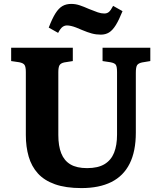

<svg xmlns="http://www.w3.org/2000/svg" viewBox="-20 -947 823 981"><path d="M396 14Q316 14 261 -5.5Q206 -25 173.5 -61Q141 -97 126.5 -147Q112 -197 112 -257V-579Q112 -605 105.5 -615Q99 -625 78 -629L37 -635V-703H352V-635L308 -628Q290 -624 284 -613.5Q278 -603 278 -578V-257Q278 -201 293 -163.5Q308 -126 340 -107Q372 -88 425 -88Q481 -88 514.5 -108.5Q548 -129 563 -167Q578 -205 578 -259V-579Q578 -606 572 -615.5Q566 -625 544 -629L504 -635V-703H748V-635L706 -628Q687 -624 680.5 -614Q674 -604 674 -575V-269Q674 -174 642.5 -111Q611 -48 549 -17Q487 14 396 14ZM495 -770Q471 -770 449 -776Q427 -782 401 -793Q383 -801 368.5 -806.5Q354 -812 342.5 -814.5Q331 -817 322 -817Q310 -817 299.5 -809.5Q289 -802 277 -779L229 -806Q247 -853 263.5 -879Q280 -905 299 -916Q318 -927 344 -927Q366 -927 387 -920Q408 -913 435 -901Q462 -890 479.5 -884Q497 -878 513 -878Q527 -878 536.5 -886Q546 -894 558 -917L606 -890Q588 -845 571.5 -818.5Q555 -792 537 -781Q519 -770 495 -770Z"/></svg>

Font: Literata 18pt
Style: Bold
Weight: 700
Designer: Latin by Veronika Burian and Jose Scaglione. Greek by Irene Vlachou. Cyrillic by Vera Evstafieva.
Foundry: TypeTogether
Version: Version 3.103;gftools[0.9.29]